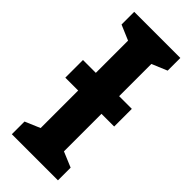

<svg xmlns="http://www.w3.org/2000/svg" viewBox="-233 -753 792 792"><g transform="rotate(45 163.0 -357.0)"><path d="M298 -714V-640L231 -612V-424H305V-321H231V-102L298 -74V0H29V-74L95 -102V-321H20V-424H95V-612L29 -640V-714Z"/></g></svg>

Font: Noto Sans ExtraCondensed
Style: Bold
Weight: 700
Width: 2
Designer: Monotype Design Team
Foundry: Monotype Imaging Inc.
Version: Version 2.013; ttfautohint (v1.8.4.7-5d5b)